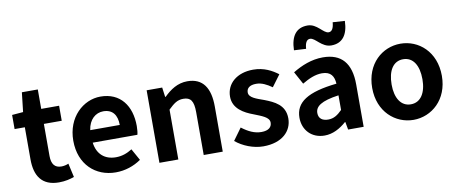

<svg xmlns="http://www.w3.org/2000/svg" viewBox="-71 -1139 3478 1460"><g transform="rotate(-10 1667.5 -409.5)"><path d="M284 14C333 14 371 4 402 -7L378 -114C363 -107 342 -102 323 -102C272 -102 247 -133 247 -196V-444H385V-560H247V-710H124L107 -560L21 -553V-444H100V-196C100 -70 151 14 284 14Z M723 14C795 14 863 -9 919 -48L869 -138C829 -113 790 -99 743 -99C659 -99 600 -147 588 -239H933C937 -252 940 -279 940 -306C940 -461 860 -574 706 -574C573 -574 445 -460 445 -279C445 -95 567 14 723 14ZM814 -336H586C597 -417 649 -460 708 -460C780 -460 814 -412 814 -336Z M1181 -560H1061V0H1207V-385C1250 -426 1277 -448 1324 -448C1380 -448 1403 -418 1403 -331V0H1550V-349C1550 -490 1498 -574 1377 -574C1301 -574 1244 -534 1195 -486H1191Z M1862 14C2008 14 2085 -65 2085 -163C2085 -268 2003 -303 1929 -332C1870 -353 1815 -370 1815 -410C1815 -442 1838 -464 1889 -464C1932 -464 1970 -444 2010 -416L2076 -505C2029 -540 1969 -574 1885 -574C1760 -574 1677 -503 1677 -402C1677 -309 1759 -265 1830 -239C1889 -215 1947 -197 1947 -155C1947 -120 1922 -96 1866 -96C1814 -96 1767 -118 1716 -157L1649 -65C1705 -18 1786 14 1862 14Z M2504 -652C2589 -652 2634 -710 2637 -818L2544 -824C2540 -777 2526 -754 2501 -754C2460 -754 2424 -833 2351 -833C2265 -833 2220 -777 2217 -665L2310 -660C2313 -707 2327 -730 2352 -730C2393 -730 2429 -652 2504 -652ZM2335 14C2399 14 2455 -17 2504 -60H2507L2518 0H2638V-327C2638 -492 2566 -574 2423 -574C2335 -574 2257 -541 2189 -500L2242 -403C2294 -434 2344 -456 2396 -456C2465 -456 2488 -415 2491 -359C2266 -335 2169 -272 2169 -152C2169 -57 2235 14 2335 14ZM2383 -101C2340 -101 2309 -120 2309 -164C2309 -215 2355 -250 2491 -269V-156C2456 -121 2426 -101 2383 -101Z M3022 14C3162 14 3291 -95 3291 -279C3291 -466 3162 -574 3022 -574C2882 -574 2753 -466 2753 -279C2753 -95 2882 14 3022 14ZM3022 -106C2946 -106 2903 -174 2903 -279C2903 -387 2946 -454 3022 -454C3098 -454 3141 -387 3141 -279C3141 -174 3098 -106 3022 -106Z"/></g></svg>

Font: Spoqa Han Sans Neo Bold
Style: Bold
Weight: 700
Designer: [Spoqa Han Sans Neo] Dong-huui Kim  Younghwa Kang  Yujin Lee  [Noto Sans] Ryoko NISHIZUKA  (kana & ideographs); Paul D. 
Foundry: Spoqa (http://www.spoqa-han-sans.com)
Version: Version 1.100;hotconv 1.0.109;makeotfexe 2.5.65596